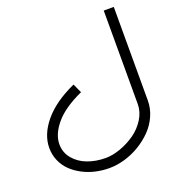

<svg xmlns="http://www.w3.org/2000/svg" viewBox="-154 -717 1032 1123"><g transform="rotate(-20 362.5 -155.5)"><path d="M618.2 -594.2H680.7V-12.2Q680.7 38.1 659.7 84.7Q638.7 131.3 603.5 166.7Q568.4 202.1 523.7 228.8Q479 255.4 430.2 269.3Q381.3 283.2 335 283.2Q291.5 283.2 249.8 273.7Q208 264.2 170.7 244.6Q133.3 225.1 105.2 198Q77.1 170.9 60.5 133.3Q43.9 95.7 43.9 52.2Q43.9 -30.8 109.9 -110.4Q175.8 -189.9 304.2 -248L330.1 -190.9Q214.8 -138.7 160.9 -74.2Q106.9 -9.8 106.9 52.2Q106.9 104 139.2 142.8Q171.4 181.6 222.7 200.9Q273.9 220.2 335 220.2Q378.4 220.2 427.5 202.6Q476.6 185.1 519.3 155.3Q562 125.5 590.1 80.8Q618.2 36.1 618.2 -12.2Z"/></g></svg>

Font: Estedad
Style: regular
Weight: 400
Version: Version 0.7(Beta10)